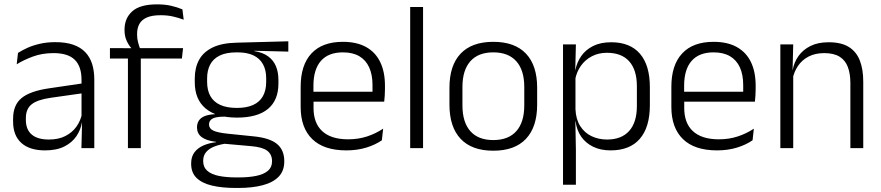

<svg xmlns="http://www.w3.org/2000/svg" viewBox="-20 -696 4140 902"><path d="M362.5 0 365.5 -121.5 363 -131V-288.5V-321Q363 -384 331.2 -415.2Q299.5 -446.5 231.5 -446.5Q178.5 -446.5 135 -430.5Q91.5 -414.5 58.5 -394L64.5 -447.5Q82.5 -459 108 -470.8Q133.5 -482.5 166.8 -490.2Q200 -498 240 -498Q289 -498 323.8 -486Q358.5 -474 380.5 -451Q402.5 -428 412.8 -395.5Q423 -363 423 -322.5V0ZM191.5 10.5Q119 10.5 80.2 -24.5Q41.5 -59.5 41.5 -125V-138Q41.5 -202.5 81.2 -235.2Q121 -268 210 -281L373 -305L376 -259L217.5 -236.5Q155.5 -227.5 128.5 -205.8Q101.5 -184 101.5 -141.5V-132.5Q101.5 -87.5 129 -64Q156.5 -40.5 209.5 -40.5Q255 -40.5 287.2 -57Q319.5 -73.5 339.2 -101.2Q359 -129 365.5 -163.5L377.5 -120.5H365Q359 -86 338.8 -56Q318.5 -26 282.2 -7.8Q246 10.5 191.5 10.5Z M717.5 -675.5Q754.5 -675.5 783.2 -669Q812 -662.5 837 -652L843 -603.5Q817 -613 791.5 -618.8Q766 -624.5 734.5 -624.5Q694 -624.5 669.8 -613.8Q645.5 -603 634.8 -583.5Q624 -564 624 -536V-533.5Q624 -514 628.8 -496.5Q633.5 -479 639 -465L596.5 -462.5V-470.5Q584.5 -483.5 574.8 -505Q565 -526.5 565 -554V-556.5Q565 -610.5 601.5 -643Q638 -675.5 717.5 -675.5ZM581 0V-449.5H641.5V0ZM496.5 -421V-470L604.5 -469.5L628.5 -470H840L834.5 -421Z M1093.5 -143.5Q997.5 -143.5 946.2 -186.2Q895 -229 895 -310V-327Q895 -377 914.8 -414Q934.5 -451 978 -472.5Q1021.5 -494 1092 -495.5L1334.5 -502V-453.5L1174.5 -457.5V-456Q1215 -449.5 1240 -431Q1265 -412.5 1276.5 -384.5Q1288 -356.5 1288 -320.5V-303.5Q1288 -225 1238.8 -184.2Q1189.5 -143.5 1093.5 -143.5ZM1090.5 137.5H1101Q1149 137.5 1184 130.2Q1219 123 1238.5 106.5Q1258 90 1258 62.5V61Q1258 29.5 1235.5 12.2Q1213 -5 1159 -9.5L1024 -21.5L1045 -22Q1012.5 -17.5 987.8 -8Q963 1.5 948.8 18Q934.5 34.5 934.5 59.5V60.5Q934.5 89.5 954 106.5Q973.5 123.5 1008.5 130.5Q1043.5 137.5 1090.5 137.5ZM1087 187Q1023.5 187 976.5 176Q929.5 165 903.8 140.2Q878 115.5 878 73.5V71.5Q878 40 893.8 19.2Q909.5 -1.5 936.5 -13Q963.5 -24.5 995.5 -28L995 -29.5Q948.5 -35.5 927 -52.2Q905.5 -69 905.5 -97V-97.5Q905.5 -116 914.2 -129.5Q923 -143 941.5 -150.5Q960 -158 989.5 -159.5V-168.5L1070 -147L1032 -148Q992.5 -147.5 977.2 -138.2Q962 -129 962 -111.5V-111Q962 -92 982.5 -82.2Q1003 -72.5 1053.5 -67.5L1171 -55.5Q1247 -48 1281.2 -19.8Q1315.5 8.5 1315.5 61V63Q1315.5 107 1289 134.2Q1262.5 161.5 1214 174.2Q1165.5 187 1100 187ZM1093 -189Q1138.5 -189 1169 -202.8Q1199.5 -216.5 1215 -244Q1230.5 -271.5 1230.5 -311V-328.5Q1230.5 -367.5 1215.2 -394.8Q1200 -422 1170.2 -436Q1140.5 -450 1095.5 -450H1092Q1042.5 -450 1011.8 -434.8Q981 -419.5 967 -392Q953 -364.5 953 -328V-311.5Q953 -271.5 968.5 -244.2Q984 -217 1015 -203Q1046 -189 1093 -189Z M1607 10.5Q1501.5 10.5 1447 -42.5Q1392.5 -95.5 1392.5 -193.5V-288.5Q1392.5 -390.5 1443.2 -445Q1494 -499.5 1591 -499.5Q1656 -499.5 1700 -475Q1744 -450.5 1766.2 -404.5Q1788.5 -358.5 1788.5 -294V-276.5Q1788.5 -262 1787.5 -247.5Q1786.5 -233 1785 -218.5H1729Q1730 -240.5 1730 -260.2Q1730 -280 1730 -296.5Q1730 -345.5 1714.2 -379.8Q1698.5 -414 1667.8 -432Q1637 -450 1591 -450Q1522.5 -450 1487.5 -409.8Q1452.5 -369.5 1452.5 -293.5V-246L1453 -238V-187.5Q1453 -154 1462.8 -127Q1472.5 -100 1492.8 -80.8Q1513 -61.5 1543.8 -51.5Q1574.5 -41.5 1615.5 -41.5Q1663 -41.5 1703.8 -54.8Q1744.5 -68 1780 -91.5L1774 -37Q1743 -15.5 1700.5 -2.5Q1658 10.5 1607 10.5ZM1424 -218.5V-265H1771.5V-218.5Z M1907 0V-663H1967.5V0Z M2297.5 12Q2196.5 12 2144 -43.8Q2091.5 -99.5 2091.5 -204.5V-284Q2091.5 -388.5 2144 -444Q2196.5 -499.5 2297.5 -499.5Q2398.5 -499.5 2451 -444Q2503.5 -388.5 2503.5 -284V-204.5Q2503.5 -99.5 2451 -43.8Q2398.5 12 2297.5 12ZM2297.5 -38Q2368.5 -38 2405.8 -80Q2443 -122 2443 -201V-287.5Q2443 -366 2405.8 -408Q2368.5 -450 2297.5 -450Q2226.5 -450 2189.5 -408Q2152.5 -366 2152.5 -287.5V-201Q2152.5 -122 2189.5 -80Q2226.5 -38 2297.5 -38Z M2848.5 10.5Q2802 10.5 2766.8 -6.5Q2731.5 -23.5 2710.2 -54.2Q2689 -85 2684 -126.5H2664L2683.5 -183Q2685.5 -136 2705.5 -104.2Q2725.5 -72.5 2758.5 -56.5Q2791.5 -40.5 2832 -40.5Q2899.5 -40.5 2935.8 -80.8Q2972 -121 2972 -198V-291Q2972 -367.5 2936 -407.8Q2900 -448 2831.5 -448Q2792 -448 2760.8 -431.8Q2729.5 -415.5 2709.2 -387.2Q2689 -359 2682 -322L2665.5 -366.5H2683Q2690 -403 2710.5 -432.5Q2731 -462 2766.2 -479.8Q2801.5 -497.5 2851.5 -497.5Q2940 -497.5 2986.5 -443.5Q3033 -389.5 3033 -286.5V-202Q3033 -98.5 2986 -44Q2939 10.5 2848.5 10.5ZM2625 172V-487.5H2685.5L2682.5 -366L2683.5 -346V-139.5L2683 -125.5L2685.5 9V172Z M3348.5 10.5Q3243 10.5 3188.5 -42.5Q3134 -95.5 3134 -193.5V-288.5Q3134 -390.5 3184.8 -445Q3235.5 -499.5 3332.5 -499.5Q3397.5 -499.5 3441.5 -475Q3485.5 -450.5 3507.8 -404.5Q3530 -358.5 3530 -294V-276.5Q3530 -262 3529 -247.5Q3528 -233 3526.5 -218.5H3470.5Q3471.5 -240.5 3471.5 -260.2Q3471.5 -280 3471.5 -296.5Q3471.5 -345.5 3455.8 -379.8Q3440 -414 3409.2 -432Q3378.5 -450 3332.5 -450Q3264 -450 3229 -409.8Q3194 -369.5 3194 -293.5V-246L3194.5 -238V-187.5Q3194.5 -154 3204.2 -127Q3214 -100 3234.2 -80.8Q3254.5 -61.5 3285.2 -51.5Q3316 -41.5 3357 -41.5Q3404.5 -41.5 3445.2 -54.8Q3486 -68 3521.5 -91.5L3515.5 -37Q3484.5 -15.5 3442 -2.5Q3399.5 10.5 3348.5 10.5ZM3165.5 -218.5V-265H3513V-218.5Z M3975 0V-306Q3975 -349.5 3963.2 -381Q3951.5 -412.5 3924.5 -429.5Q3897.5 -446.5 3852 -446.5Q3810 -446.5 3779 -430.5Q3748 -414.5 3729 -386.5Q3710 -358.5 3703 -322.5L3690.5 -367.5H3704Q3710.5 -403.5 3731.2 -432.8Q3752 -462 3787.2 -479.8Q3822.5 -497.5 3873 -497.5Q3932 -497.5 3967.5 -475.5Q4003 -453.5 4019.2 -412.2Q4035.5 -371 4035.5 -312V0ZM3646 0V-487.5H3706.5L3703.5 -367L3706.5 -364V0Z"/></svg>

Font: Anek Gujarati Medium Light
Style: Regular
Weight: 300
Version: Version 1.003